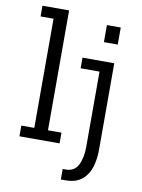

<svg xmlns="http://www.w3.org/2000/svg" viewBox="-101 -818 802 1086"><g transform="rotate(10 300.0 -275.0)"><path d="M53 0V-61.5H127.5V-688.5H53V-750H206V-61.5H283.5V0ZM431 -705.5H510.5V-607.5H431ZM326 200V139.5H344.5Q393 139.5 414.2 98Q435.5 56.5 435.5 -7V-439H327V-500H509.5V-0.5Q509.5 51 495.5 96.8Q481.5 142.5 447 171.2Q412.5 200 350.5 200Z"/></g></svg>

Font: Trispace Condensed Light
Style: Regular
Weight: 300
Width: 3
Designer: Tyler Finck
Foundry: Etcetera Type Company
Version: Version 1.210; ttfautohint (v1.8.3)